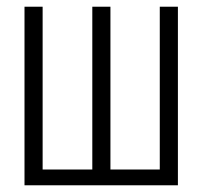

<svg xmlns="http://www.w3.org/2000/svg" viewBox="-20 -552 603 572"><path d="M53 0V-532H107V-47H255V-532H309V-47H456V-532H510V0Z"/></svg>

Font: Noto Sans Mono SemiCondensed Light
Style: Regular
Weight: 300
Width: 4
Designer: Monotype Design Team
Foundry: Monotype Imaging Inc.
Version: Version 2.014; ttfautohint (v1.8.4.7-5d5b)